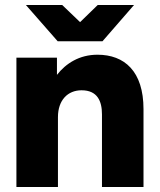

<svg xmlns="http://www.w3.org/2000/svg" viewBox="-20 -752 642 772"><path d="M390 -292V0H557V-313C557 -466 480 -532 372 -532C299 -532 245 -497 209 -451V-520H46V0H213V-281C213 -349 252 -389 308 -389C372 -389 390 -345 390 -292ZM84 -732 212 -586H392L519 -732H373L302 -663L230 -732Z"/></svg>

Font: Aspekta 800
Style: Regular
Weight: 800
Designer: Ivo Dolenc
Version: Version 2.000